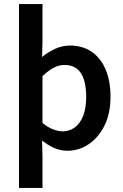

<svg xmlns="http://www.w3.org/2000/svg" viewBox="-20 -726 604 940"><path d="M73 194V-706H188V-524L186 -447Q215 -471 250 -487Q285 -503 322 -503Q385 -503 429.5 -472Q474 -441 497.5 -385Q521 -329 521 -253Q521 -169 491 -110Q461 -51 413.5 -19.5Q366 12 311 12Q276 12 245.5 -1.5Q215 -15 186 -38L188 40V194ZM287 -83Q320 -83 346 -102Q372 -121 387 -158.5Q402 -196 402 -252Q402 -301 391 -336Q380 -371 356.5 -389.5Q333 -408 296 -408Q269 -408 243 -394.5Q217 -381 188 -353V-124Q215 -102 240.5 -92.5Q266 -83 287 -83Z"/></svg>

Font: Source Sans 3 SemiBold
Style: Regular
Weight: 600
Designer: Paul D. Hunt
Foundry: Adobe
Version: Version 3.046;hotconv 1.0.118;makeotfexe 2.5.65603